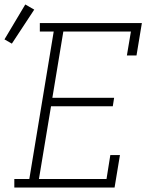

<svg xmlns="http://www.w3.org/2000/svg" viewBox="-71 -838 691 858"><path d="M-7 0V-38H60L169 -697H107V-735H563L539 -590H496L514 -697H212L163 -401H439L433 -363H157L103 -38H405L422 -145H465L441 0ZM-18 -643 -51 -662 42 -818 82 -795Z"/></svg>

Font: Iosevka Etoile XLtObl
Style: Regular
Weight: 200
Italic angle: -9°
Designer: Belleve Invis
Foundry: Belleve Invis
Version: Version 15.5.2; ttfautohint (v1.8.4)